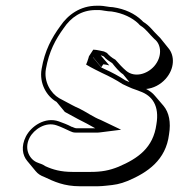

<svg xmlns="http://www.w3.org/2000/svg" viewBox="-20 -564 642 669"><path d="M329 -544H317C260 -544 217 -513 190 -473C160 -432 136 -388 125 -324C116 -273 143 -228 177 -209L206 -174L252 -149C272 -139 293 -128 312 -117H247C242 -117 236 -120 231 -122C230 -122 229 -122 228 -123C215 -130 199 -136 185 -141C137 -158 88 -124 70 -88C53 -54 58 -23 75 -3L104 32C112 42 122 48 133 52C169 69 203 85 259 85H321C330 85 340 84 350 83C381 80 396 78 426 66C494 37 558 -6 569 -96C576 -138 569 -172 550 -195L520 -230C512 -240 501 -248 489 -254C514 -256 539 -269 557 -289C589 -325 589 -370 567 -396L538 -432L530 -440C512 -457 502 -474 479 -488L474 -493C450 -516 416 -533 373 -539C360 -539 341 -544 329 -544ZM333 -329 304 -364V-365L333 -330L340 -340C348 -339 354 -338 361 -336L331 -371C335 -371 339 -368 342 -367C349 -358 360 -351 371 -344C382 -330 395 -314 409 -305L431 -278C427 -280 422 -282 417 -284C394 -299 370 -312 343 -324ZM326 -529C334 -529 354 -524 369 -524C409 -518 441 -502 462 -482C465 -479 466 -477 469 -475C490 -462 498 -447 518 -428C543 -409 546 -366 517 -333C492 -305 449 -293 420 -317C408 -327 394 -342 382 -356C369 -363 360 -371 352 -380C348 -381 345 -385 336 -386C330 -387 324 -389 316 -390L305 -391L290 -368C289 -365 288 -361 288 -361C286 -356 285 -353 284 -349L280 -339C290 -333 301 -327 311 -322L335 -310C361 -298 384 -286 407 -271C412 -268 419 -266 424 -263L440 -256L454 -251C459 -249 463 -248 467 -246C511 -231 536 -195 525 -131C514 -49 461 -12 393 17C361 30 334 35 295 35H233C192 35 164 27 138 15C127 7 118 6 112 3C85 -6 62 -43 83 -84C98 -113 139 -141 178 -127C193 -122 213 -112 224 -107C231 -104 235 -102 244 -102H316C321 -102 326 -102 331 -103L402 -112L331 -146C305 -156 284 -172 256 -186C247 -190 238 -194 231 -198L186 -222C157 -239 132 -279 140 -324C151 -385 173 -426 202 -466C227 -503 263 -529 314 -529Z"/></svg>

Font: Blanket
Style: PosterObl
Weight: 900
Foundry: Cannot Into Space Fonts
Version: Version 0.9